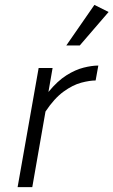

<svg xmlns="http://www.w3.org/2000/svg" viewBox="-20 -765 464 785"><path d="M371 -436Q347 -436 312.5 -427Q278 -418 240 -390.5Q202 -363 166 -309L112 0H52L138 -487H195L178 -389Q215 -434 251.5 -457Q288 -480 322 -488.5Q356 -497 382 -497ZM306 -579H251L366 -745L424 -716Z"/></svg>

Font: Inria Sans Light
Style: Italic
Weight: 300
Italic angle: -10°
Designer: Black Foundry Team
Foundry: Black Foundry
Version: Version 1.2; ttfautohint (v1.8.3)